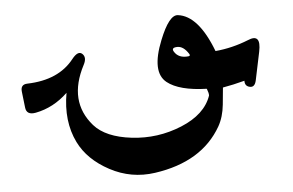

<svg xmlns="http://www.w3.org/2000/svg" viewBox="-42 -290 945 619"><g transform="rotate(-5 430.5 19.5)"><path d="M579.6 -103.5Q563 -129.9 542.7 -129.4Q522.5 -128.9 530.3 -115.7Q543.9 -92.8 576.2 -96.2Q583.5 -97.2 579.6 -103.5ZM202.6 -120.1Q223.1 -146 236.3 -133.5Q249.5 -121.1 237.3 -98.1Q178.2 15.1 250.5 97.7Q287.6 139.6 371.3 149.4Q455.1 159.2 533 127.2Q610.8 95.2 631.3 35.6Q631.8 27.8 626 13.2Q537.1 10.7 498.5 -20Q453.6 -55.7 494.1 -156.2Q525.4 -234.9 553.7 -231.4Q619.6 -223.6 664.6 -105.5Q719.2 -110.4 771.5 -131.3Q816.9 -150.9 804.7 -91.3L785.6 0Q780.8 22.5 764.6 19Q748.5 15.6 749 -2Q712.4 7.8 678.2 13.7Q676.8 28.8 672.9 68.6Q668.9 108.4 652.3 137.7Q589.8 246.6 436.5 268.6Q358.9 279.8 290 242.9Q221.2 206.1 192.4 147.5Q158.2 77.6 174.3 -13.2Q128.4 30.8 70.3 42Q39.6 47.9 37.1 22L31.2 -29.3Q28.3 -53.2 51.3 -53.7Q152.8 -56.6 202.6 -120.1Z"/></g></svg>

Font: Amiri
Style: Bold Slanted
Weight: 700
Italic angle: 9°
Designer: Khaled Hosny
Version: Version 000.107